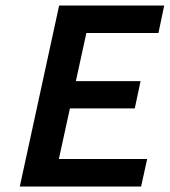

<svg xmlns="http://www.w3.org/2000/svg" viewBox="-20 -678 617 698"><path d="M493 0H52L195 -658H577L556 -558H294L194 -100H515ZM150 -284 172 -383H491L470 -284Z"/></svg>

Font: Ysabeau
Style: Bold Italic
Weight: 700
Italic angle: -12°
Designer: Christian Thalmann (Catharsis Fonts)
Version: Version 2.002